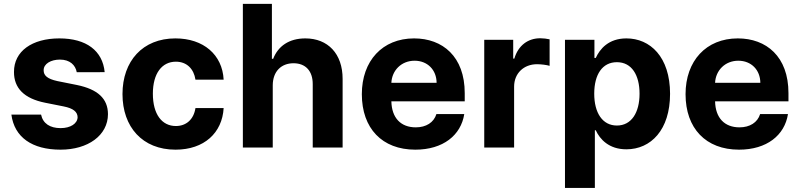

<svg xmlns="http://www.w3.org/2000/svg" viewBox="-20 -747 4050 972"><path d="M368.6 -381.4 509.9 -381.7C499.6 -490.4 416.9 -552.6 280.5 -552.6C142.4 -552.6 50.4 -487.9 50.8 -382.8C50.4 -301.1 101.9 -248.2 208.5 -226.9L302.9 -208.1C350.5 -198.5 372.2 -181.1 372.9 -153.8C372.2 -121.4 337 -98.4 286.9 -98.4C233.3 -98.4 197.4 -121.4 187.9 -166.9H37.6C52.6 -52.2 142.4 10.7 286.6 10.7C425.1 10.7 526.3 -61.4 526.6 -169C526.3 -247.9 474.8 -295.1 369 -316.8L270.2 -336.6C219.5 -347.7 200.6 -365.1 201 -391.3C200.6 -424 237.6 -445.3 283.4 -445.3C334.2 -445.3 361.9 -417.3 368.6 -381.4Z M868.6 10.7C1013.8 10.7 1105.1 -74.6 1112.2 -199.9H969.5C960.6 -141.7 922.2 -109 870.4 -109C799.7 -109 753.9 -168.3 753.9 -272.7C753.9 -375.7 800.1 -434.7 870.4 -434.7C925.8 -434.7 961.3 -398.1 969.5 -343.8H1112.2C1105.8 -469.8 1010.3 -552.6 867.9 -552.6C702.4 -552.6 600.1 -437.9 600.1 -270.6C600.1 -104.8 700.6 10.7 868.6 10.7Z M1360.8 -315.3C1361.2 -385.7 1404.1 -426.8 1465.9 -426.8C1527.3 -426.8 1563.6 -387.4 1563.2 -320.3V0H1714.5V-347.3C1714.8 -475.1 1639.6 -552.6 1525.9 -552.6C1443.2 -552.6 1387.8 -513.5 1362.9 -449.2H1356.5V-727.3H1209.5V0H1360.8Z M2082.4 10.7C2223.4 10.7 2313.6 -62.5 2330.3 -169.4H2189.3C2176.1 -126.8 2137.1 -102.3 2084.9 -102.3C2008.9 -102.3 1963.1 -150.2 1961.3 -234H2332.7V-275.6C2332.7 -460.9 2220.5 -552.6 2076.3 -552.6C1915.8 -552.6 1811.8 -438.6 1811.8 -270.2C1811.8 -97.3 1914.4 10.7 2082.4 10.7ZM1961.3 -327.8C1964.1 -390.3 2011.7 -439.6 2078.8 -439.6C2144.5 -439.6 2190 -392.8 2190.3 -327.8Z M2431.5 0H2582.7V-308.6C2582.7 -375.7 2631.7 -421.9 2698.5 -421.9C2719.5 -421.9 2748.2 -418.3 2762.4 -413.7V-547.9C2748.9 -551.1 2730.1 -553.3 2714.8 -553.3C2653.8 -553.3 2603.7 -517.8 2583.8 -450.3H2578.1V-545.5H2431.5Z M2840.2 204.5H2991.5V-87.4H2996.1C3017 -41.9 3062.9 8.9 3150.9 8.9C3275.2 8.9 3372.2 -89.5 3372.2 -272C3372.2 -459.5 3271 -552.6 3151.3 -552.6C3060 -552.6 3016.3 -498.2 2996.1 -453.8H2989.3V-545.5H2840.2ZM2988.3 -272.7C2988.3 -370 3029.5 -432.2 3103 -432.2C3177.9 -432.2 3217.7 -367.2 3217.7 -272.7C3217.7 -177.6 3177.2 -111.5 3103 -111.5C3030.2 -111.5 2988.3 -175.4 2988.3 -272.7Z M3721.2 10.7C3862.2 10.7 3952.4 -62.5 3969.1 -169.4H3828.1C3815 -126.8 3775.9 -102.3 3723.7 -102.3C3647.7 -102.3 3601.9 -150.2 3600.1 -234H3971.6V-275.6C3971.6 -460.9 3859.4 -552.6 3715.2 -552.6C3554.7 -552.6 3450.6 -438.6 3450.6 -270.2C3450.6 -97.3 3553.3 10.7 3721.2 10.7ZM3600.1 -327.8C3603 -390.3 3650.6 -439.6 3717.7 -439.6C3783.4 -439.6 3828.8 -392.8 3829.2 -327.8Z"/></svg>

Font: Margiela Sans
Style: Bold
Weight: 700
Designer: Stefan Endress, Andreas Faust
Version: Version 1.100;FEAKit 1.0